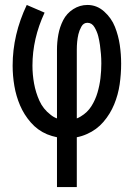

<svg xmlns="http://www.w3.org/2000/svg" viewBox="-20 -550 540 775"><path d="M210 205V4Q190 0 170 -8Q132 -24 104.5 -55.5Q77 -87 61 -124.5Q45 -162 38 -203Q31 -244 31 -285Q31 -410 88 -530L160 -499Q111 -394 111 -285Q111 -249 117.5 -213Q124 -177 139 -143.5Q154 -110 184 -87Q196 -77 210 -72V-350Q210 -380 215.5 -410.5Q221 -441 235 -468.5Q249 -496 275.5 -513Q302 -530 333 -530Q371 -530 400.5 -503.5Q430 -477 444 -441.5Q458 -406 463.5 -368.5Q469 -331 469 -293Q469 -251 463 -209.5Q457 -168 441 -129Q425 -90 397.5 -58Q370 -26 331 -9Q311 0 290 4V205ZM290 -72Q298 -75 306 -80Q333 -96 349 -121.5Q365 -147 373.5 -176Q382 -205 385.5 -234.5Q389 -264 389 -294Q389 -313 387.5 -331.5Q386 -350 383.5 -368Q381 -386 376.5 -404Q372 -422 361.5 -440Q351 -458 333 -458Q317 -458 308.5 -442.5Q300 -427 296.5 -412Q293 -397 291.5 -381.5Q290 -366 290 -350Z"/></svg>

Font: Iosevka SS01
Style: Regular
Weight: 400
Monospace: yes
Designer: Belleve Invis
Foundry: Belleve Invis
Version: 2.3.3; ttfautohint (v1.8.3)